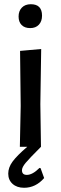

<svg xmlns="http://www.w3.org/2000/svg" viewBox="-20 -695 290 909"><path d="M126 -675Q179 -675 179 -621Q179 -594 164 -578Q149 -562 123 -562Q97 -562 82.5 -576.5Q68 -591 68 -617Q68 -643 83.5 -659Q99 -675 126 -675ZM74 0 78 -193 75 -454 175 -463 171 -202 174 0Q118 56 101 76.5Q84 97 84 111Q84 133 107 133Q134 133 167 100L172 101L189 148Q149 194 94 194Q60 194 39.5 175.5Q19 157 19 127Q19 98 39.5 70Q60 42 109 0Z"/></svg>

Font: Alegreya Sans Medium
Style: Regular
Weight: 500
Designer: Juan Pablo del Peral
Foundry: Huerta Tipografica
Version: Version 2.007